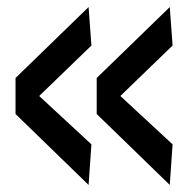

<svg xmlns="http://www.w3.org/2000/svg" viewBox="-20 -543 536 544"><path d="M24 -220V-322L231 -523L239 -414L91 -271L239 -134L231 -19ZM254 -220V-322L461 -523L469 -414L321 -271L469 -134L461 -19Z"/></svg>

Font: Georama Medium
Style: Regular
Weight: 500
Designer: Jean-Baptiste Levee
Foundry: Production Type
Version: Version 1.000